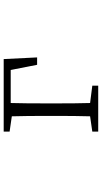

<svg xmlns="http://www.w3.org/2000/svg" viewBox="224 -776 552 1040"><g transform="rotate(-90 500.0 -256.0)"><path d="M307 -480 390 -468C392 -413 392 -335 392 -280V-227C392 -175 392 -98 390 -44L307 -32V0H556V-32L462 -44C460 -98 460 -175 460 -227V-280C460 -337 460 -419 462 -474H641L669 -331H709L700 -512H307Z"/></g></svg>

Font: Kiri Minchoo Light
Style: Regular
Weight: 300
Designer: Ryoko NISHIZUKA 西塚涼子 (kana & ideographs); Frank Grießhammer (Latin, Greek & Cyrillic);
akenotsuki.com/eyeben/fonts/ (U+
Foundry: Adobe
akenotsuki.com/eyeben/fonts/
Version: Version 4.002;hotconv 1.0.119;makeotfexe 2.5.65604